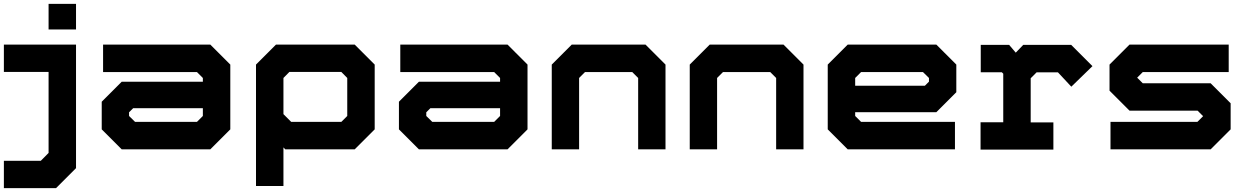

<svg xmlns="http://www.w3.org/2000/svg" viewBox="-45 -770 6428 990"><path d="M205.5 -618V-750H347V-618ZM-25 200V59H165.5L205.5 18.5V-399H-25V-540H347V97L244 200Z M582.5 0 479.5 -103V-245.5L582.5 -348.5H1001V-368L970.5 -398.5H486.5V-540H1039.5L1142.5 -437V-103L1039.5 0ZM651.5 -141.5H970.5L1001 -172V-212H641.5L620.5 -191V-172Z M1275 189V-437L1378 -540H1784L1887 -437V-103L1784 0H1426L1416.5 -10V189ZM1456.5 -141.5H1715L1745.5 -172V-368L1715 -399H1447L1416.5 -368V-181.5Z M2115 0 2012 -103V-245.5L2115 -348.5H2533.5V-368L2503 -398.5H2019V-540H2572L2675 -437V-103L2572 0ZM2184 -141.5H2503L2533.5 -172V-212H2174L2153 -191V-172Z M2800 0V-437L2903 -540H3283.5L3386.5 -437V0H3245.5V-368L3215 -398.5H2971.5L2941 -368V0Z M3511.5 0V-437L3614.5 -540H3995L4098 -437V0H3957V-368L3926.5 -398.5H3683L3652.5 -368V0Z M4783 -540 4886 -437V-294.5L4783 -191.5H4364.5V-172L4395 -141.5H4879V0H4326L4223 -103V-437L4326 -540ZM4714 -398.5H4395L4364.5 -368V-328H4724L4745 -349V-368Z M5011 1.5V-139.5H5128V-390L5120.5 -397.5H5012V-538.5H5158.5L5192.5 -498.5L5231 -538.5H5478.5L5588 -429L5479 -323L5410 -397H5300L5269.5 -366.5V-139H5386.5V1.5Z M5681 0V-141.5H6129L6158.5 -171L6130 -199.5H5779L5676 -302.5V-437L5779 -540H6290.5V-398.5H5847.5L5818.5 -369.5L5847.5 -340.5H6197.5L6300.5 -237.5V-103L6197.5 0Z"/></svg>

Font: Tourney Expanded Black
Style: Regular
Weight: 900
Width: 7
Designer: Tyler Finck
Foundry: Etcetera Type Co
Version: Version 1.010; ttfautohint (v1.8.3)